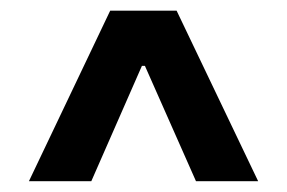

<svg xmlns="http://www.w3.org/2000/svg" viewBox="-20 -731 527 353"><path d="M231 -609.9V-648.4H256.3V-609.9ZM147.9 -397.9H33.2L182.6 -711.4H304.7L454.6 -397.9H340.3L240.2 -624H247.1Z"/></svg>

Font: My Font
Style: Bold
Weight: 500
Designer: Rasmus Andersson
Foundry: rsms
Version: Version 0.001